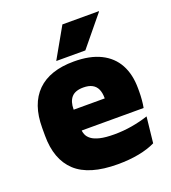

<svg xmlns="http://www.w3.org/2000/svg" viewBox="-129 -785 798 895"><g transform="rotate(-20 270.0 -337.5)"><path d="M303 13Q161.5 13 95.2 -48.5Q29 -110 29 -228.5V-267Q29 -384.5 91.2 -446Q153.5 -507.5 273 -507.5Q352.5 -507.5 405.5 -481.2Q458.5 -455 485.2 -405.8Q512 -356.5 512 -287V-271.5Q512 -251.5 510.2 -230.8Q508.5 -210 505 -192.5H346.5Q348.5 -223 349.2 -250Q350 -277 350 -298.5Q350 -324.5 342 -342.2Q334 -360 317 -369.2Q300 -378.5 273 -378.5Q232.5 -378.5 214.2 -357.5Q196 -336.5 196 -298V-253.5L197 -234.5V-203.5Q197 -188 202.5 -173.5Q208 -159 222.8 -147.8Q237.5 -136.5 264.8 -130Q292 -123.5 335.5 -123.5Q380 -123.5 422.5 -130.8Q465 -138 504.5 -151L490.5 -22.5Q456 -5.5 408.2 3.8Q360.5 13 303 13ZM469.5 -192.5H122.5V-296.5H469.5ZM198 -539 282.5 -688H463.5V-686L341.5 -537.5H198Z"/></g></svg>

Font: Anek Devanagari ExtraBold
Style: Regular
Weight: 800
Designer: Kailash Malviya (Devanagari) & Yesha Goshar (Latin)
Foundry: Ek Type
Version: Version 1.003